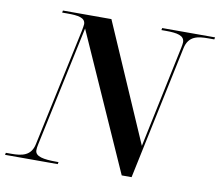

<svg xmlns="http://www.w3.org/2000/svg" viewBox="-103 -808 1032 901"><g transform="rotate(10 413.5 -357.0)"><path d="M-24 0H227L229 -10H219C158 -10 117 -17 117 -47C117 -54 118 -65 121 -77L243 -649L532 0H579L714 -639C727 -699 772 -704 821 -704H849L851 -714H599L597 -704H618C673 -704 707 -697 707 -665C707 -659 705 -647 703 -638L601 -153L357 -714H126L124 -704H150C200 -704 235 -699 235 -668C235 -661 232 -648 230 -636L110 -75C98 -17 54 -10 4 -10H-22Z"/></g></svg>

Font: Noto Serif Display SemiBold
Style: Italic
Weight: 600
Italic angle: -12°
Designer: Monotype Design Team
Foundry: Monotype Imaging Inc.
Version: Version 2.009